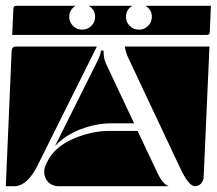

<svg xmlns="http://www.w3.org/2000/svg" viewBox="-20 -650 745 660"><path d="M0 -10 20 -475Q21 -490 35 -490H313L109 -81Q77 -16 35 -10ZM409 -490H700L680 -40Q679 -27 670.5 -18.5Q662 -10 650 -10Q629 -10 600 -71L421 -451Q412 -470 409 -490ZM132 -59Q132 -73 139 -87L143 -95Q167 -144 230 -172Q293 -200 356 -200H453L520 -58Q539 -17 560 -10H177Q156 -12 144 -26Q132 -40 132 -59ZM169 -148 312 -434Q327 -464 327 -476H336Q336 -449 344 -432L441 -226H361Q311 -226 258 -206Q205 -186 169 -148ZM22 -530 26 -620Q26 -630 36 -630H240Q218 -617 218 -592Q218 -574 231 -561Q244 -548 262 -548Q281 -548 294 -561Q307 -574 307 -592Q307 -617 285 -630H435Q413 -617 413 -592Q413 -574 426 -561Q439 -548 458 -548Q476 -548 489 -561Q502 -574 502 -592Q502 -617 480 -630H705L701 -540Q701 -530 691 -530Z"/></svg>

Font: PrimecolorB
Style: Medium
Weight: 500
Designer: gluk
Foundry: gluk
Version: Version 0.672